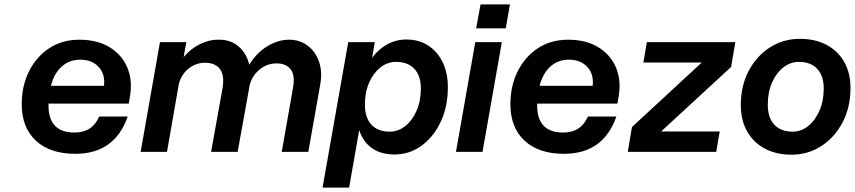

<svg xmlns="http://www.w3.org/2000/svg" viewBox="-20 -692 3896 875"><path d="M79 -217Q79 -300 112 -366.5Q145 -433 204 -472Q263 -511 342 -511Q424 -511 480 -476.5Q536 -442 560.5 -383.5Q585 -325 572 -251L567 -220H201Q201 -216 201 -211Q201 -88 320 -88Q401 -88 432 -161H562Q503 9 323 9Q208 9 143.5 -51Q79 -111 79 -217ZM346 -420Q296 -420 261.5 -389Q227 -358 212 -301H454Q460 -354 429.5 -387Q399 -420 346 -420Z M994 -289Q1004 -350 982 -378Q960 -406 914 -406Q873 -406 840 -380Q807 -354 795 -309L741 0H621L709 -500H829L817 -432Q849 -470 891.5 -491Q934 -512 977 -511Q1030 -512 1067 -480.5Q1104 -449 1116 -397Q1148 -450 1197 -480.5Q1246 -511 1298 -511Q1346 -511 1382 -484Q1418 -457 1434 -410.5Q1450 -364 1439 -304L1385 0H1264L1315 -290Q1326 -351 1303.5 -377.5Q1281 -404 1239 -403Q1198 -403 1164 -376Q1130 -349 1118 -305V-304L1063 0H942Z M1567 -500H1688L1676 -429Q1705 -468 1745 -490Q1785 -512 1832 -512Q1889 -512 1931.5 -484.5Q1974 -457 1997.5 -408Q2021 -359 2021 -294Q2021 -206 1988.5 -137Q1956 -68 1901 -28Q1846 12 1778 12Q1716 12 1675.5 -16.5Q1635 -45 1617 -99L1571 163H1450ZM1898 -289Q1898 -346 1868.5 -378Q1839 -410 1785 -410Q1746 -410 1714 -385Q1682 -360 1662.5 -316Q1643 -272 1643 -215Q1643 -156 1672.5 -124Q1702 -92 1756 -92Q1795 -92 1827 -117.5Q1859 -143 1878.5 -187.5Q1898 -232 1898 -289Z M2170 -672H2304L2285 -563H2150ZM2146 -500H2267L2179 0H2058Z M2306 -217Q2306 -300 2339 -366.5Q2372 -433 2431 -472Q2490 -511 2569 -511Q2651 -511 2707 -476.5Q2763 -442 2787.5 -383.5Q2812 -325 2799 -251L2794 -220H2428Q2428 -216 2428 -211Q2428 -88 2547 -88Q2628 -88 2659 -161H2789Q2730 9 2550 9Q2435 9 2370.5 -51Q2306 -111 2306 -217ZM2573 -420Q2523 -420 2488.5 -389Q2454 -358 2439 -301H2681Q2687 -354 2656.5 -387Q2626 -420 2573 -420Z M2928 -500H3331L3312 -387L2993 -93H3260L3244 0H2841L2860 -113L3178 -407H2912Z M3356 -213Q3356 -300 3391.5 -368Q3427 -436 3488 -475.5Q3549 -515 3626 -515Q3695 -515 3747 -487.5Q3799 -460 3827.5 -409.5Q3856 -359 3856 -291Q3856 -204 3820.5 -135.5Q3785 -67 3724 -27Q3663 13 3587 13Q3517 13 3465 -15Q3413 -43 3384.5 -94Q3356 -145 3356 -213ZM3734 -289Q3734 -346 3704.5 -378Q3675 -410 3621 -410Q3582 -410 3550 -385Q3518 -360 3498.5 -316Q3479 -272 3479 -215Q3479 -156 3508.5 -124Q3538 -92 3592 -92Q3631 -92 3663 -117.5Q3695 -143 3714.5 -187.5Q3734 -232 3734 -289Z"/></svg>

Font: Overused Grotesk SemiBold
Style: Italic
Weight: 600
Italic angle: -10°
Version: Version 0.003